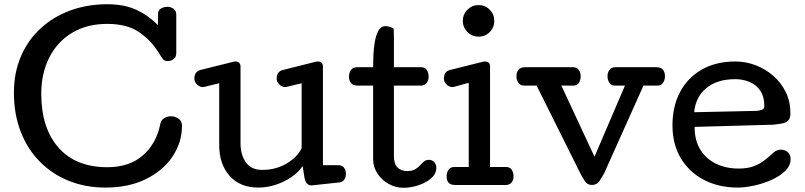

<svg xmlns="http://www.w3.org/2000/svg" viewBox="-20 -869 3782 902"><path d="M475.1 12.2Q382.8 12.2 304.4 -19Q226.1 -50.3 168 -108.6Q109.9 -167 77.6 -249.3Q45.4 -331.5 45.4 -434.1Q45.4 -527.3 78.1 -603.8Q110.8 -680.2 170.2 -735.1Q229.5 -790 309.6 -819.6Q389.6 -849.1 484.4 -849.1Q564.5 -849.1 621.3 -822.5Q678.2 -795.9 722.2 -751V-801.8Q722.2 -820.3 735.6 -828.6Q749 -836.9 767.1 -836.9Q783.2 -836.9 795.7 -827.4Q808.1 -817.9 808.1 -800.8V-618.2Q808.1 -601.1 795.7 -591.6Q783.2 -582 767.1 -582Q750.5 -582 742.7 -595Q734.9 -607.9 726.1 -620.1Q690.4 -679.2 633.3 -718Q576.2 -756.8 484.4 -756.8Q387.7 -756.8 318.1 -714.6Q248.5 -672.4 211.2 -598.1Q173.8 -523.9 173.8 -428.7Q173.8 -268.1 254.6 -175.8Q335.4 -83.5 484.4 -83.5Q587.9 -83.5 651.6 -139.4Q715.3 -195.3 733.4 -288.1Q737.3 -305.7 752 -314.2Q766.6 -322.8 783.2 -322.8Q802.2 -322.8 818.6 -311.5Q835 -300.3 835 -278.8Q835 -200.2 790.8 -134Q746.6 -67.9 665.8 -27.8Q585 12.2 475.1 12.2Z M1193.8 12.2Q1106.9 12.2 1058.3 -43.2Q1009.8 -98.6 1009.8 -187V-478L939.9 -460.9Q937 -460 933.1 -460Q918.5 -460 905.8 -471.9Q893.1 -483.9 893.1 -499Q893.1 -532.7 920.9 -540L1077.1 -579.1Q1081.1 -580.1 1085 -580.1Q1109.9 -580.1 1109.9 -556.2V-195.8Q1109.9 -142.1 1135 -106.4Q1160.2 -70.8 1211.9 -70.8Q1274.9 -70.8 1325.7 -100.3Q1376.5 -129.9 1397 -172.9V-478L1327.1 -460.9Q1324.2 -460 1319.8 -460Q1305.2 -460 1292.5 -471.9Q1279.8 -483.9 1279.8 -499Q1279.8 -532.7 1308.1 -540L1463.9 -579.1Q1467.8 -580.1 1472.2 -580.1Q1497.1 -580.1 1497.1 -556.2V-92.8H1570.8Q1587.4 -92.8 1596.2 -81.3Q1605 -69.8 1605 -53.2Q1605 -19.5 1577.1 -12.2L1443.8 2Q1429.7 2 1421.4 -7.6Q1413.1 -17.1 1409.2 -41L1401.9 -88.9Q1382.8 -60.5 1350.1 -37.8Q1317.4 -15.1 1276.9 -1.5Q1236.3 12.2 1193.8 12.2Z M1876 13.2Q1837.9 13.2 1805.2 -5.4Q1772.5 -23.9 1752.7 -54.4Q1732.9 -85 1732.9 -121.1V-466.8H1659.7Q1639.2 -466.8 1629.4 -478.5Q1619.6 -490.2 1619.6 -508.8Q1619.6 -526.9 1628.7 -540Q1637.7 -553.2 1656.7 -553.2H1732.9Q1732.9 -575.7 1734.1 -607.9Q1735.4 -640.1 1740.7 -671.9Q1746.1 -703.6 1757.8 -724.9Q1769.5 -746.1 1790.5 -746.1Q1812.5 -746.1 1829.6 -733.9V-724.1Q1829.6 -717.8 1830.1 -710Q1830.6 -702.1 1830.6 -695.3V-553.2H1958.5Q1977.1 -553.2 1985.4 -539.8Q1993.7 -526.4 1993.7 -507.8Q1993.7 -491.7 1984.1 -479.2Q1974.6 -466.8 1957.5 -466.8H1830.6V-136.2Q1830.6 -97.7 1848.1 -81.5Q1865.7 -65.4 1892.6 -65.4Q1916 -65.4 1929.9 -73.5Q1943.8 -81.5 1953.1 -91.8Q1962.4 -102.1 1971.7 -110.1Q1981 -118.2 1994.6 -118.2Q2010.3 -118.2 2020 -107.4Q2029.8 -96.7 2029.8 -81.1Q2029.8 -52.2 2005.1 -31Q1980.5 -9.8 1944.8 1.7Q1909.2 13.2 1876 13.2Z M2228.5 -696.8Q2197.8 -696.8 2176 -718.5Q2154.3 -740.2 2154.3 -771Q2154.3 -801.8 2176 -823.5Q2197.8 -845.2 2228.5 -845.2Q2259.3 -845.2 2280.8 -823.5Q2302.2 -801.8 2302.2 -771Q2302.2 -740.2 2280.8 -718.5Q2259.3 -696.8 2228.5 -696.8ZM2118.2 0Q2078.1 0 2078.1 -40.5Q2078.1 -58.6 2087.2 -71.5Q2096.2 -84.5 2115.2 -84.5H2182.1V-480L2112.3 -460.9Q2109.4 -460 2105.5 -460Q2090.8 -460 2078.1 -471.9Q2065.4 -483.9 2065.4 -499Q2065.4 -532.7 2093.3 -540L2249.5 -579.1Q2253.4 -580.1 2257.3 -580.1Q2282.2 -580.1 2282.2 -557.1V-84.5H2357.4Q2376 -84.5 2384.3 -71.3Q2392.6 -58.1 2392.6 -39.6Q2392.6 -23.4 2383.1 -11.7Q2373.5 0 2356.4 0Z M2760.3 0Q2739.3 0 2726.8 -19Q2714.4 -38.1 2703.1 -61L2501 -466.8H2443.4Q2424.8 -466.8 2415.5 -480Q2406.2 -493.2 2406.2 -511.2Q2406.2 -529.8 2416 -541.5Q2425.8 -553.2 2446.3 -553.2H2672.4Q2689.5 -553.2 2698.7 -540.8Q2708 -528.3 2708 -512.2Q2708 -494.1 2700 -480.5Q2691.9 -466.8 2673.3 -466.8H2617.2L2772.9 -132.8L2916 -466.8H2869.1Q2850.6 -466.8 2842.3 -480.5Q2834 -494.1 2834 -512.2Q2834 -528.3 2843.5 -540.8Q2853 -553.2 2870.1 -553.2H3064Q3085 -553.2 3094.5 -541.5Q3104 -529.8 3104 -511.2Q3104 -493.2 3095 -480Q3085.9 -466.8 3066.9 -466.8H3002.9L2819.3 -57.1Q2808.6 -36.6 2796.1 -18.3Q2783.7 0 2760.3 0Z M3446.3 12.2Q3356.9 12.2 3287.6 -23.7Q3218.3 -59.6 3178.7 -125.2Q3139.2 -190.9 3139.2 -280.8Q3139.2 -369.6 3175 -437Q3210.9 -504.4 3277.1 -542.2Q3343.3 -580.1 3434.6 -580.1Q3483.9 -580.1 3530 -562.5Q3576.2 -544.9 3613 -512.7Q3649.9 -480.5 3671.6 -436Q3693.4 -391.6 3693.4 -337.9Q3693.4 -313.5 3683.1 -303Q3672.9 -292.5 3654.8 -289.1Q3636.7 -285.6 3613.3 -283.2L3243.2 -272.9Q3243.2 -209 3270.5 -165.3Q3297.9 -121.6 3344.7 -99.4Q3391.6 -77.1 3450.2 -77.1Q3491.7 -77.1 3520.5 -87.9Q3549.3 -98.6 3571.5 -116Q3593.8 -133.3 3615.2 -153.3Q3630.4 -166 3647.5 -166Q3667.5 -166 3680.9 -154.1Q3694.3 -142.1 3694.3 -122.1Q3694.3 -90.8 3668.7 -65.9Q3643.1 -41 3604 -23.7Q3564.9 -6.3 3522.5 2.9Q3480 12.2 3446.3 12.2ZM3241.2 -341.8 3534.7 -348.1Q3548.3 -349.1 3559.6 -353.5Q3570.8 -357.9 3570.8 -369.1Q3570.8 -416 3551 -444.1Q3531.2 -472.2 3500 -484.6Q3468.8 -497.1 3434.6 -497.1Q3348.1 -497.1 3297.9 -454.8Q3247.6 -412.6 3241.2 -341.8Z"/></svg>

Font: Cutive
Style: Regular
Weight: 400
Version: Version 1.100; ttfautohint (v1.8.4.7-5d5b)